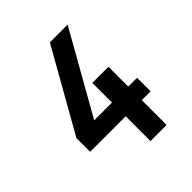

<svg xmlns="http://www.w3.org/2000/svg" viewBox="-200 -868 1001 1001"><g transform="rotate(-45 300.0 -367.5)"><path d="M335 0V-183H73V-284L328 -735H459L204 -284H335V-429H454V-283H519V-183H454V0Z"/></g></svg>

Font: Iosevka Aile
Style: Bold
Weight: 700
Designer: Belleve Invis
Foundry: Belleve Invis
Version: Version 28.0.1; ttfautohint (v1.8.4)